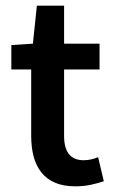

<svg xmlns="http://www.w3.org/2000/svg" viewBox="-20 -645 401 677"><path d="M246 12Q203 12 173.5 -1Q144 -14 125.5 -37.5Q107 -61 98.5 -93.5Q90 -126 90 -166V-400H20V-486L96 -491L110 -625H206V-491H331V-400H206V-166Q206 -80 275 -80Q288 -80 301.5 -83Q315 -86 326 -91L346 -6Q326 1 300.5 6.5Q275 12 246 12Z"/></svg>

Font: TypoPRO Source Sans Pro
Style: Regular
Weight: 600
Designer: Paul D. Hunt
Foundry: Adobe Systems Incorporated
Version: Version 2.020;PS 2.000;hotconv 1.0.86;makeotf.lib2.5.63406